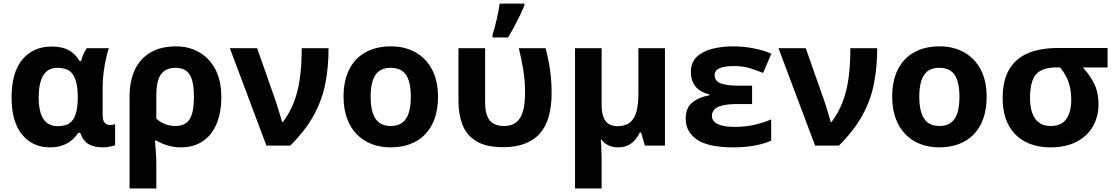

<svg xmlns="http://www.w3.org/2000/svg" viewBox="-20 -816 6247 1076"><path d="M304.2 -108.9Q345.2 -108.9 369.4 -125.5Q393.6 -142.1 404.3 -177Q415 -211.9 416 -266.1V-272Q416 -351.6 391.6 -393.8Q367.2 -436 301.8 -436Q248.5 -436 222.7 -393.6Q196.8 -351.1 196.8 -270Q196.8 -189.9 223.1 -149.4Q249.5 -108.9 304.2 -108.9ZM258.8 9.8Q163.1 9.8 104 -61.5Q44.9 -132.8 44.9 -271Q44.9 -410.6 105.7 -482.9Q166.5 -555.2 270 -555.2Q328.1 -555.2 365.2 -534.7Q402.3 -514.2 426.8 -473.1H434.1Q438.5 -490.2 446.8 -510.5Q455.1 -530.8 466.8 -545.9H589.8Q582.5 -524.4 574.5 -489.5Q566.4 -454.6 560.8 -412.1Q555.2 -369.6 555.2 -325.2V-172.9Q555.2 -139.2 567.4 -127.2Q579.6 -115.2 596.2 -115.2Q603 -115.2 612.3 -116.9Q621.6 -118.7 625 -120.1V-2.9Q620.1 0 608.4 2.9Q596.7 5.9 583 7.8Q569.3 9.8 558.1 9.8Q507.8 9.8 477.1 -7.8Q446.3 -25.4 429.2 -71.8H418.9Q404.3 -49.3 382.6 -30.8Q360.8 -12.2 330.3 -1.2Q299.8 9.8 258.8 9.8Z M1220.2 -272.9Q1220.2 -182.6 1192.6 -119.4Q1165 -56.2 1114.3 -23.2Q1063.5 9.8 994.1 9.8Q955.6 9.8 919.9 -0.7Q884.3 -11.2 856.9 -27.8H848.1Q850.6 -4.9 853.3 33.2Q856 71.3 856 103V240.2H706.1V-273.9Q706.1 -363.8 736.6 -426.8Q767.1 -489.7 825.2 -522.9Q883.3 -556.2 965.8 -556.2Q1039.6 -556.2 1096.9 -522.9Q1154.3 -489.7 1187.3 -426.5Q1220.2 -363.3 1220.2 -272.9ZM962.9 -436Q909.2 -436 882.6 -399.9Q856 -363.8 856 -280.8V-151.9Q877 -130.9 905.3 -120.4Q933.6 -109.9 962.9 -109.9Q1018.6 -109.9 1042.7 -147.9Q1066.9 -186 1066.9 -272.9Q1066.9 -360.4 1042.7 -398.2Q1018.6 -436 962.9 -436Z M1268.1 -545.9H1420.9L1527.3 -243.2Q1532.2 -228 1538.6 -207.3Q1544.9 -186.5 1551 -166Q1557.1 -145.5 1561 -131.8H1564.9Q1603 -182.1 1626.5 -241.7Q1649.9 -301.3 1660.4 -376.2Q1670.9 -451.2 1670.9 -545.9H1821.3Q1821.3 -438 1802.7 -345.5Q1784.2 -252.9 1737.5 -168.5Q1690.9 -84 1606.9 0H1473.1Z M2434.6 -273.9Q2434.6 -205.6 2416.3 -152.8Q2397.9 -100.1 2363 -63.7Q2328.1 -27.3 2279.1 -8.8Q2230 9.8 2168.5 9.8Q2110.8 9.8 2062.7 -8.8Q2014.6 -27.3 1979.2 -63.7Q1943.8 -100.1 1924.6 -152.8Q1905.3 -205.6 1905.3 -273.9Q1905.3 -364.7 1937.5 -427.7Q1969.7 -490.7 2029.3 -523.4Q2088.9 -556.2 2171.4 -556.2Q2248 -556.2 2307.4 -523.4Q2366.7 -490.7 2400.6 -427.7Q2434.6 -364.7 2434.6 -273.9ZM2057.1 -273.9Q2057.1 -220.2 2068.8 -183.6Q2080.6 -147 2105.5 -128.4Q2130.4 -109.9 2170.4 -109.9Q2210 -109.9 2234.6 -128.4Q2259.3 -147 2270.8 -183.6Q2282.2 -220.2 2282.2 -273.9Q2282.2 -328.1 2270.8 -364Q2259.3 -399.9 2234.4 -418Q2209.5 -436 2169.4 -436Q2110.4 -436 2083.7 -395.5Q2057.1 -355 2057.1 -273.9Z M2800.3 8.8Q2702.6 8.8 2647.9 -25.4Q2593.3 -59.6 2571.3 -118.2Q2549.3 -176.8 2549.3 -249V-545.9H2698.7V-244.1Q2698.7 -172.9 2724.4 -141.4Q2750 -109.9 2805.7 -109.9Q2863.8 -109.9 2893.1 -152.8Q2922.4 -195.8 2922.4 -299.8Q2922.4 -364.7 2912.8 -422.4Q2903.3 -480 2887.7 -545.9H3037.6Q3048.8 -502.4 3056.2 -462.9Q3063.5 -423.3 3067.4 -383.1Q3071.3 -342.8 3071.3 -295.9Q3071.3 -138.7 3002.7 -64.9Q2934.1 8.8 2800.3 8.8ZM2740.2 -606V-621.1Q2746.1 -638.7 2752 -660.9Q2757.8 -683.1 2763.4 -707Q2769 -731 2773.4 -753.9Q2777.8 -776.9 2780.3 -795.9H2918.5V-784.2Q2907.7 -758.3 2893.6 -729Q2879.4 -699.7 2862.8 -668.7Q2846.2 -637.7 2827.1 -606Z M3706.5 -545.9V0H3593.8L3572.8 -73.2H3565.4Q3552.2 -45.9 3534.7 -27.3Q3517.1 -8.8 3494.6 0.5Q3472.2 9.8 3443.4 9.8Q3413.6 9.8 3389.4 -1.7Q3365.2 -13.2 3349.6 -34.2H3346.7Q3348.1 -23.9 3349.1 -2.7Q3350.1 18.6 3350.8 42.2Q3351.6 65.9 3351.6 84V240.2H3202.6V-545.9H3351.6V-227.1Q3351.6 -168.5 3373 -138.7Q3394.5 -108.9 3440.4 -108.9Q3484.9 -108.9 3510.5 -129.6Q3536.1 -150.4 3546.9 -190.7Q3557.6 -231 3557.6 -289.1V-545.9Z M4194.8 -335.9V-232.9H4112.8Q4061.5 -232.9 4030 -225.3Q3998.5 -217.8 3984.1 -202.9Q3969.7 -188 3969.7 -166Q3969.7 -147.9 3982.7 -134.3Q3995.6 -120.6 4024.4 -112.8Q4053.2 -105 4100.6 -105Q4161.6 -105 4214.6 -118.2Q4267.6 -131.3 4301.8 -147V-27.8Q4264.2 -10.7 4210.4 -0.5Q4156.7 9.8 4089.8 9.8Q3948.7 9.8 3885.7 -33.9Q3822.8 -77.6 3822.8 -150.9Q3822.8 -210.9 3859.1 -241Q3895.5 -271 3955.6 -282.2V-287.1Q3903.3 -299.3 3877.4 -331.8Q3851.6 -364.3 3851.6 -413.1Q3851.6 -465.3 3883.8 -496.6Q3916 -527.8 3970.2 -542Q4024.4 -556.2 4089.8 -556.2Q4146.5 -556.2 4203.6 -544.9Q4260.7 -533.7 4302.7 -515.1L4256.8 -407.2Q4220.7 -421.9 4182.4 -433.8Q4144 -445.8 4093.8 -445.8Q4039.1 -445.8 4012 -433.6Q3984.9 -421.4 3984.9 -395Q3984.9 -362.8 4017.6 -349.4Q4050.3 -335.9 4119.6 -335.9Z M4342.8 -545.9H4495.6L4602.1 -243.2Q4606.9 -228 4613.3 -207.3Q4619.6 -186.5 4625.7 -166Q4631.8 -145.5 4635.7 -131.8H4639.6Q4677.7 -182.1 4701.2 -241.7Q4724.6 -301.3 4735.1 -376.2Q4745.6 -451.2 4745.6 -545.9H4896Q4896 -438 4877.4 -345.5Q4858.9 -252.9 4812.3 -168.5Q4765.6 -84 4681.6 0H4547.9Z M5509.3 -273.9Q5509.3 -205.6 5491 -152.8Q5472.7 -100.1 5437.7 -63.7Q5402.8 -27.3 5353.8 -8.8Q5304.7 9.8 5243.2 9.8Q5185.5 9.8 5137.5 -8.8Q5089.4 -27.3 5054 -63.7Q5018.6 -100.1 4999.3 -152.8Q4980 -205.6 4980 -273.9Q4980 -364.7 5012.2 -427.7Q5044.4 -490.7 5104 -523.4Q5163.6 -556.2 5246.1 -556.2Q5322.8 -556.2 5382.1 -523.4Q5441.4 -490.7 5475.3 -427.7Q5509.3 -364.7 5509.3 -273.9ZM5131.8 -273.9Q5131.8 -220.2 5143.6 -183.6Q5155.3 -147 5180.2 -128.4Q5205.1 -109.9 5245.1 -109.9Q5284.7 -109.9 5309.3 -128.4Q5334 -147 5345.5 -183.6Q5356.9 -220.2 5356.9 -273.9Q5356.9 -328.1 5345.5 -364Q5334 -399.9 5309.1 -418Q5284.2 -436 5244.1 -436Q5185.1 -436 5158.4 -395.5Q5131.8 -355 5131.8 -273.9Z M6136.2 -231.9Q6136.2 -163.6 6105.5 -108.9Q6074.7 -54.2 6014.4 -22.2Q5954.1 9.8 5866.2 9.8Q5786.1 9.8 5726.1 -21.5Q5666 -52.7 5632.6 -114.3Q5599.1 -175.8 5599.1 -266.1Q5599.1 -366.7 5636.5 -428.5Q5673.8 -490.2 5742.9 -518.6Q5812 -546.9 5907.2 -546.9H6187V-438H6048.3Q6084.5 -399.9 6110.4 -350.1Q6136.2 -300.3 6136.2 -231.9ZM5752.4 -266.1Q5752.4 -219.2 5764.4 -184.1Q5776.4 -148.9 5801.8 -129.4Q5827.1 -109.9 5868.2 -109.9Q5929.2 -109.9 5956.3 -149.9Q5983.4 -189.9 5983.4 -254.9Q5983.4 -294.9 5976.3 -327.1Q5969.2 -359.4 5955.3 -386.5Q5941.4 -413.6 5921.4 -438H5897Q5821.8 -438 5787.1 -400.4Q5752.4 -362.8 5752.4 -266.1Z"/></svg>

Font: Wonky
Style: Regular
Weight: 400
Designer: Monotype Design Team
Foundry: Monotype Imaging Inc.
Version: Version 3.000